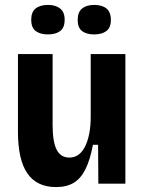

<svg xmlns="http://www.w3.org/2000/svg" viewBox="-20 -747 589 781"><path d="M208 14Q130 14 91.5 -41.5Q53 -97 53 -212V-527H194V-239Q194 -170 210.5 -138Q227 -106 262 -106Q283 -106 299 -117.5Q315 -129 326 -151Q337 -173 343 -203.5Q349 -234 349 -272V-527H490V-216V0H380L379 -158H358Q347 -98 328 -59.5Q309 -21 280 -3.5Q251 14 208 14ZM363 -607Q332 -607 314 -620.5Q296 -634 296 -666Q296 -698 314 -712.5Q332 -727 363 -727Q395 -727 413 -712.5Q431 -698 431 -666Q431 -634 412.5 -620.5Q394 -607 363 -607ZM175 -607Q144 -607 125.5 -620.5Q107 -634 107 -667Q107 -698 125 -712.5Q143 -727 175 -727Q206 -727 224.5 -712.5Q243 -698 243 -667Q243 -634 224.5 -620.5Q206 -607 175 -607Z"/></svg>

Font: Bricolage Grotesque SemiCondensed
Style: Bold
Weight: 700
Width: 4
Designer: Mathieu Triay
Foundry: Atelier Triay
Version: Version 1.001;gftools[0.9.33.dev8+g029e19f]